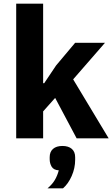

<svg xmlns="http://www.w3.org/2000/svg" viewBox="-20 -760 617 1055"><path d="M69 0ZM69 -740H217V-303H223L288 -400L393 -525H557L382 -324L577 0H401L283 -222L217 -148V0H69ZM323 42Q356 42 374.5 58Q393 74 393 104V118Q393 164 374 207Q355 250 326 275H241Q267 253 281 229.5Q295 206 303 176Q274 174 263.5 155.5Q253 137 253 115V104Q253 74 271.5 58Q290 42 323 42Z"/></svg>

Font: Aneliza ExtraBold
Style: Regular
Weight: 800
Designer: Mike Abbink, Paul van der Laan, Pieter van Rosmalen
Foundry: Bold Monday
Version: Version 3.001;September 8, 2019;FontCreator 11.5.0.2425 64-b